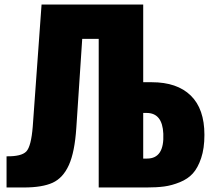

<svg xmlns="http://www.w3.org/2000/svg" viewBox="-20 -830 943 850"><path d="M85 0H9V-138Q75 -137 96.5 -159.5Q118 -182 125 -270L164 -810H614V-466H652Q764 -466 824.5 -407Q885 -348 885 -233Q885 -173 870.5 -130Q856 -87 834 -62.5Q812 -38 776.5 -23.5Q741 -9 707.5 -4.5Q674 0 629 0H417V-658H344L318 -266Q311 -157 285 -99.5Q259 -42 213 -21Q167 0 85 0ZM614 -128H631Q708 -128 703 -238Q699 -330 629 -330H614Z"/></svg>

Font: Oswald Heavy
Style: Regular
Weight: 400
Designer: Vernon Adams
Foundry: Vernon Adams
Version: Version 4.101